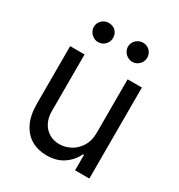

<svg xmlns="http://www.w3.org/2000/svg" viewBox="-174 -845 902 969"><g transform="rotate(30 276.5 -361.0)"><path d="M402.3 -530.3H485.4V0H402.3V-89.8H396.5Q376 -46.9 336.4 -20Q296.9 6.8 239.3 6.8Q188.5 6.8 149.9 -15.6Q111.3 -38.1 89.4 -83Q67.4 -127.9 67.4 -193.4V-530.3H151.4V-199.2Q151.4 -162.1 166 -133.8Q180.7 -105.5 207 -89.8Q233.4 -74.2 266.6 -74.2Q298.8 -74.2 330.1 -90.3Q361.3 -106.4 381.8 -139.2Q402.3 -171.9 402.3 -217.8ZM122.1 -673.8Q122.1 -689.5 129.9 -702.1Q137.7 -714.8 150.4 -722.2Q163.1 -729.5 177.7 -729.5Q194.3 -729.5 207 -722.7Q219.7 -715.8 227.1 -703.1Q234.4 -690.4 234.4 -673.8Q234.4 -659.2 227.1 -646.5Q219.7 -633.8 207 -626Q194.3 -618.2 177.7 -618.2Q164.1 -618.2 150.9 -626Q137.7 -633.8 129.9 -647Q122.1 -660.2 122.1 -673.8ZM321.3 -673.8Q321.3 -689.5 329.1 -702.1Q336.9 -714.8 350.1 -722.2Q363.3 -729.5 377.9 -729.5Q393.6 -729.5 406.2 -722.2Q418.9 -714.8 426.3 -702.1Q433.6 -689.5 433.6 -673.8Q433.6 -659.2 426.3 -646.5Q418.9 -633.8 406.2 -626Q393.6 -618.2 377.9 -618.2Q363.3 -618.2 350.1 -626Q336.9 -633.8 329.1 -647Q321.3 -660.2 321.3 -673.8Z"/></g></svg>

Font: Pretendard GOV Variable
Style: Regular
Weight: 400
Designer: Base glyphs from Inter by Rasmus Andersson; Hangul glyphs from Noto Sans CJK(Source Han Sans) by Jang Soo-young and Kang
Foundry: Kil Hyung-jin
Version: Version 1.307;Glyphs 3.2 (3192)